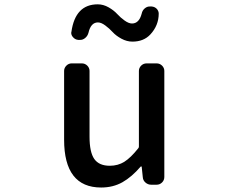

<svg xmlns="http://www.w3.org/2000/svg" viewBox="-20 -837 1040 870"><path d="M438.5 12.7Q270.5 12.7 270.5 -204.1V-515.6Q270.5 -529.3 280.8 -539.6Q291 -549.8 304.7 -549.8H350.6Q365.2 -549.8 375.5 -539.6Q385.7 -529.3 385.7 -515.6V-217.8Q385.7 -147.5 407.2 -116.7Q428.7 -85.9 477.5 -85.9Q514.6 -85.9 543.5 -104Q572.3 -122.1 606.4 -165Q609.4 -168 609.4 -172.9V-515.6Q609.4 -529.3 619.6 -539.6Q629.9 -549.8 644.5 -549.8H689.5Q704.1 -549.8 714.4 -539.6Q724.6 -529.3 724.6 -515.6V-35.2Q724.6 -20.5 714.4 -10.3Q704.1 0 689.5 0H665Q650.4 0 639.2 -9.8Q627.9 -19.5 627 -34.2L622.1 -81.1Q621.1 -83 619.6 -83Q618.2 -83 617.2 -82Q577.1 -35.2 534.7 -11.2Q492.2 12.7 438.5 12.7ZM580.1 -648.4Q554.7 -648.4 530.3 -661.6Q505.9 -674.8 490.7 -691.4Q475.6 -708 457 -721.7Q438.5 -735.4 423.8 -735.4Q391.6 -735.4 380.9 -688.5Q377 -673.8 365.7 -664.6Q354.5 -655.3 340.8 -656.2H335Q320.3 -657.2 310.5 -668.9Q302.7 -677.7 302.7 -688.5Q302.7 -691.4 303.7 -693.4Q321.3 -817.4 422.9 -817.4Q448.2 -817.4 472.2 -803.7Q496.1 -790 511.2 -773.4Q526.4 -756.8 544.9 -743.7Q563.5 -730.5 578.1 -730.5Q610.4 -730.5 622.1 -775.4Q625 -790 636.2 -799.3Q647.5 -808.6 661.1 -807.6H667Q681.6 -806.6 691.4 -795.9Q699.2 -786.1 699.2 -775.4Q699.2 -721.7 661.1 -680.7Q630.9 -648.4 580.1 -648.4Z"/></svg>

Font: Gen Jyuu Gothic L Monospace Medium
Style: Regular
Weight: 500
Designer: [Source Han Sans]
Ryoko NISHIZUKA  (kana & ideographs); Paul D. Hunt (Latin, Greek & Cyrillic); Wenlong ZHANG  (bopomofo
Version: Version 1.002.20150607